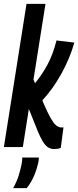

<svg xmlns="http://www.w3.org/2000/svg" viewBox="-31 -760 404 992"><path d="M-11 0 106 -740H204L142 -349L150 -330Q184 -371 213 -423.5Q242 -476 261 -551L353 -540Q330 -458 285.5 -378Q241 -298 188 -242L194 -226Q215 -178 229.5 -152Q244 -126 256 -115Q268 -104 280 -102Q287 -101 297 -102L283 4Q274 8 265 9Q256 10 248 10Q218 10 198 -17.5Q178 -45 155 -105L118 -197L87 0ZM84 54H170Q170 62 168 75Q159 116 144.5 149.5Q130 183 107 212H37Q56 178 65.5 147Q75 116 81 86Q84 70 84 54Z"/></svg>

Font: Georama Extra Condensed SemiBold
Style: Italic
Weight: 600
Width: 2
Italic angle: -9°
Designer: Jean-Baptiste Levee
Foundry: Production Type
Version: Version 1.000